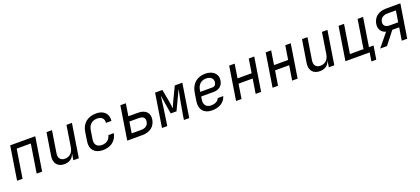

<svg xmlns="http://www.w3.org/2000/svg" viewBox="54 -1693 6493 2966"><g transform="rotate(-20 3300.0 -210.0)"><path d="M50 0H140L214 -468H446L372 0H462L549 -550H137Z M826 10C910 10 970 -32 990 -105H992L975 0H1065L1152 -550H1062L1007 -200C993 -115 939 -66 864 -66C792 -66 755 -112 767 -190L824 -550H734L675 -180C657 -63 716 10 826 10Z M1460 10C1592 10 1682 -59 1706 -180H1616C1600 -110 1547 -70 1473 -70C1394 -70 1351 -117 1364 -200L1388 -351C1401 -433 1459 -480 1538 -480C1612 -480 1653 -440 1646 -370H1736C1750 -485 1677 -560 1551 -560C1412 -560 1317 -483 1297 -350L1274 -200C1254 -71 1329 10 1460 10Z M1861 0H2108C2235 0 2318 -63 2336 -174C2353 -282 2287 -348 2163 -348H2006L2038 -550H1948ZM1964 -82 1993 -266H2150C2219 -266 2252 -234 2243 -174C2233 -114 2190 -82 2121 -82Z M2432 0H2519L2532 -85C2552 -216 2575 -385 2586 -476L2636 -165H2731L2879 -478C2859 -380 2824 -205 2806 -85L2793 0H2880L2967 -550H2843L2742 -340C2721 -296 2702 -250 2693 -227C2691 -250 2686 -296 2678 -339L2639 -550H2519Z M3254 10C3377 10 3463 -45 3490 -140H3400C3384 -96 3334 -68 3267 -68C3189 -68 3147 -119 3160 -200L3168 -250H3370C3460 -250 3519 -295 3533 -382C3549 -486 3470 -560 3345 -560C3208 -560 3116 -480 3094 -340L3073 -210C3051 -73 3124 10 3254 10ZM3179 -322 3183 -350C3196 -437 3252 -486 3333 -486C3407 -486 3452 -444 3442 -382C3435 -339 3412 -322 3380 -322Z M3650 0H3740L3778 -239H4010L3972 0H4062L4149 -550H4059L4023 -321H3791L3827 -550H3737Z M4250 0H4340L4378 -239H4610L4572 0H4662L4749 -550H4659L4623 -321H4391L4427 -550H4337Z M5026 10C5110 10 5170 -32 5190 -105H5192L5175 0H5265L5352 -550H5262L5207 -200C5193 -115 5139 -66 5064 -66C4992 -66 4955 -112 4967 -190L5024 -550H4934L4875 -180C4857 -63 4916 10 5026 10Z M5824 140H5904L5939 -80H5864L5938 -550H5848L5774 -80H5551L5625 -550H5535L5448 0H5846Z M6019 0H6131L6294 -208H6407L6374 0H6464L6551 -550H6319C6192 -550 6110 -487 6092 -378C6079 -296 6119 -233 6194 -214ZM6277 -286C6211 -286 6175 -321 6184 -378C6193 -436 6241 -471 6307 -471H6449L6419 -286Z"/></g></svg>

Font: JetBrains Mono
Style: Italic
Weight: 400
Italic angle: -9°
Monospace: yes
Designer: Philipp Nurullin, Konstantin Bulenkov
Foundry: JetBrains
Version: Version 2.305